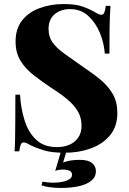

<svg xmlns="http://www.w3.org/2000/svg" viewBox="-20 -741 638 949"><path d="M293 -721Q355 -721 389 -708.5Q423 -696 447 -682Q459 -675 466.5 -671.5Q474 -668 481 -668Q491 -668 495.5 -679Q500 -690 503 -712H526Q525 -692 523.5 -665Q522 -638 521.5 -593.5Q521 -549 521 -476H498Q494 -530 473 -580Q452 -630 415.5 -663Q379 -696 326 -696Q280 -696 250 -670.5Q220 -645 220 -598Q220 -560 239 -532.5Q258 -505 296.5 -477Q335 -449 394 -408Q441 -377 478 -346Q515 -315 537.5 -276Q560 -237 560 -182Q560 -116 524 -72.5Q488 -29 429 -7.5Q370 14 300 14Q235 14 196.5 2Q158 -10 131 -23Q109 -37 97 -37Q87 -37 82.5 -26Q78 -15 75 7H52Q54 -18 54.5 -51.5Q55 -85 55.5 -138Q56 -191 56 -273H79Q83 -205 101.5 -146Q120 -87 158.5 -50.5Q197 -14 261 -14Q297 -14 324 -26Q351 -38 367 -61.5Q383 -85 383 -119Q383 -161 364 -192Q345 -223 312 -250.5Q279 -278 235 -306Q188 -337 147 -369Q106 -401 81.5 -440.5Q57 -480 57 -536Q57 -600 90 -641Q123 -682 177.5 -701.5Q232 -721 293 -721ZM312 -5 292 62Q311 55 331.5 52Q352 49 375 49Q415 49 434.5 64.5Q454 80 454 105Q454 134 431 152.5Q408 171 369 179.5Q330 188 281 188Q252 188 227 184.5Q202 181 185 175L190 157Q198 158 213 160Q228 162 244 162Q266 162 287 158Q308 154 322 145.5Q336 137 336 123Q336 109 323.5 103Q311 97 289 97Q281 97 271 98.5Q261 100 253 104L285 -5Z"/></svg>

Font: Playfair Display ExtraBold
Style: Regular
Weight: 800
Designer: Claus Eggers Sørensen
Foundry: Claus Eggers Sørensen
Version: Version 1.203